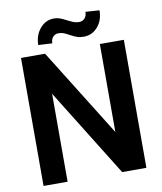

<svg xmlns="http://www.w3.org/2000/svg" viewBox="-97 -987 896 1064"><g transform="rotate(-10 351.0 -455.0)"><path d="M424.3 -775.7Q402 -775.7 387 -781.2Q372 -786.7 349.3 -798.7Q330.3 -809 318 -814Q305.7 -819 288.7 -819Q270 -819 258 -805.7Q246 -792.3 246 -770L167.7 -774Q167.7 -828 199.3 -866Q231 -904 278.7 -904Q297 -904 312.2 -898.3Q327.3 -892.7 348.7 -881.3Q369 -871 382.7 -865.7Q396.3 -860.3 412.7 -860.3Q432.3 -860.3 444.7 -873.7Q457 -887 457 -910L535.3 -904.7Q535.3 -849.3 503.7 -812.5Q472 -775.7 424.3 -775.7ZM196.3 -494.7V0H61V-720.3H196.3L504.7 -225.3V-720.3H639.7V0H503.3Z"/></g></svg>

Font: FreesentationVF
Style: Regular
Weight: 400
Designer: glyphs from Roboto by Christian Robertson / Hangul glyphs from Noto Sans CJK(Source Han Sans) by Jang Soo-young and Kang
Foundry: PT&
Version: Version 2.001;Glyphs 3.3.1 (3343)